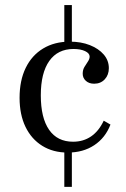

<svg xmlns="http://www.w3.org/2000/svg" viewBox="-20 -591 496 758"><path d="M233.9 146.8V-9.7H263.7V146.8ZM233.9 -415.3V-571H263.7V-415.3ZM247.6 11.3Q189.5 11.3 146.8 -15.3Q104 -41.9 80.6 -90.3Q57.3 -138.7 57.3 -204.8Q57.3 -273.4 81.5 -323Q105.6 -372.6 150.4 -399.6Q195.2 -426.6 255.6 -426.6Q300 -426.6 334.7 -412.9Q369.4 -399.2 389.5 -375.8Q409.7 -352.4 409.7 -321.8Q409.7 -295.2 393.5 -277.8Q377.4 -260.5 351.6 -260.5Q331.5 -260.5 319 -271.8Q306.5 -283.1 306.5 -300Q306.5 -315.3 313.3 -326.6Q320.2 -337.9 327 -348Q333.9 -358.1 333.9 -367.7Q333.9 -380.6 316.1 -389.1Q298.4 -397.6 270.2 -397.6Q208.1 -397.6 174.6 -350.4Q141.1 -303.2 141.1 -214.5Q141.1 -125.8 173.8 -78.6Q206.5 -31.5 268.5 -31.5Q308.9 -31.5 339.5 -52.4Q370.2 -73.4 389.5 -114.5L416.1 -99.2Q396 -46.8 352 -17.7Q308.1 11.3 247.6 11.3Z"/></svg>

Font: Playfair 5pt SemiExpanded Light
Style: Regular
Weight: 400
Version: Version 2.203